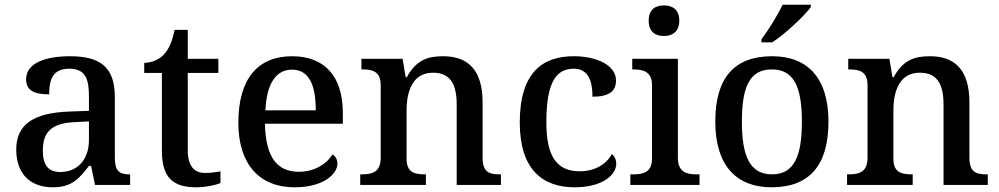

<svg xmlns="http://www.w3.org/2000/svg" viewBox="-20 -786 4245 816"><path d="M204 10C285 10 316 -26 358 -81H367L384 0H533V-45H530C485 -45 468 -61 468 -117V-375C468 -501 405 -547 278 -547C175 -547 91 -519 91 -449C91 -402 124 -385 189 -385C189 -448 204 -494 274 -494C348 -494 358 -444 358 -373V-315L276 -312C123 -307 49 -257 49 -151C49 -41 115 10 204 10ZM236 -55C185 -55 162 -85 162 -146C162 -222 196 -263 299 -267L358 -270V-191C358 -108 310 -55 236 -55Z M814 10C856 10 899 0 917 -8V-58C896 -54 876 -51 852 -51C805 -51 778 -81 778 -146V-476H908V-536H778V-659H722C712 -610 698 -577 676 -554C655 -531 622 -519 593 -519V-476H668V-146C668 -30 716 10 814 10Z M1232 10C1356 10 1414 -47 1414 -91C1414 -110 1404 -124 1393 -129C1369 -91 1319 -56 1250 -56C1158 -56 1109 -117 1106 -260H1437V-307C1437 -466 1355 -547 1222 -547C1076 -547 993 -452 993 -264C993 -91 1080 10 1232 10ZM1322 -317H1108C1113 -429 1152 -490 1221 -490C1295 -490 1322 -422 1322 -317Z M1511 0H1790V-45H1786C1742 -45 1708 -53 1708 -111V-317C1708 -402 1736 -477 1820 -477C1895 -477 1921 -427 1921 -341V0H2109V-45H2104C2059 -45 2031 -54 2031 -117V-352C2031 -488 1969 -547 1864 -547C1800 -547 1750 -533 1709 -458H1704L1691 -536H1516V-491H1520C1564 -491 1598 -482 1598 -424V-116C1598 -54 1562 -45 1517 -45H1511Z M2422 10C2541 10 2599 -43 2599 -90C2599 -108 2592 -122 2580 -131C2557 -88 2508 -58 2444 -58C2343 -58 2302 -126 2302 -266C2302 -443 2347 -494 2419 -494C2481 -494 2498 -440 2498 -375C2570 -375 2598 -399 2598 -444C2598 -510 2514 -547 2418 -547C2288 -547 2189 -480 2189 -265C2189 -67 2285 10 2422 10Z M2802 -633C2837 -633 2867 -651 2867 -698C2867 -746 2837 -763 2802 -763C2765 -763 2737 -746 2737 -698C2737 -651 2765 -633 2802 -633ZM2659 0H2953V-45H2940C2899 -45 2861 -54 2861 -115V-536H2667V-491H2672C2712 -491 2751 -482 2751 -425V-111C2751 -53 2712 -45 2672 -45H2659Z M3216 -619V-606H3262C3318 -642 3401 -721 3426 -756V-766H3306C3285 -721 3245 -657 3216 -619ZM3259 10C3418 10 3501 -81 3501 -269C3501 -457 3410 -547 3262 -547C3102 -547 3020 -457 3020 -269C3020 -81 3111 10 3259 10ZM3261 -45C3167 -45 3133 -122 3133 -269C3133 -417 3166 -491 3260 -491C3354 -491 3388 -417 3388 -269C3388 -122 3355 -45 3261 -45Z M3580 0H3859V-45H3855C3811 -45 3777 -53 3777 -111V-317C3777 -402 3805 -477 3889 -477C3964 -477 3990 -427 3990 -341V0H4178V-45H4173C4128 -45 4100 -54 4100 -117V-352C4100 -488 4038 -547 3933 -547C3869 -547 3819 -533 3778 -458H3773L3760 -536H3585V-491H3589C3633 -491 3667 -482 3667 -424V-116C3667 -54 3631 -45 3586 -45H3580Z"/></svg>

Font: Noto Serif Vithkuqi Medium
Style: Regular
Weight: 500
Version: Version 1.005